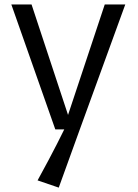

<svg xmlns="http://www.w3.org/2000/svg" viewBox="-20 -585 623 868"><path d="M230 0H270.5C270.5 0 224.1 96.2 149.9 230.5L245.6 263.2L340.8 0L546.4 -564.9H453.6L287.6 -65.4L122.6 -564.9H31.2Z"/></svg>

Font: Duru Sans
Style: Regular
Weight: 400
Designer: Onur Yazıcıgil
Foundry: Onur Yazıcıgil
Version: Version 1.002